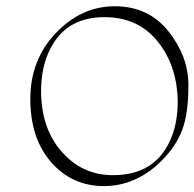

<svg xmlns="http://www.w3.org/2000/svg" viewBox="-20 -566 631 623"><path d="M503.9 -43.9Q421.4 37.6 317.9 37.8Q214.4 38.1 146.5 -39.1Q78.6 -116.2 78.4 -243.9Q78.1 -371.6 161.1 -458.7Q244.1 -545.9 353 -545.7Q461.9 -545.4 526.4 -464.6Q590.8 -383.8 591.3 -291.5Q591.8 -199.2 571.3 -144.8Q550.8 -90.3 503.9 -43.9ZM346.2 2.4Q490.2 2.4 538.1 -125Q556.6 -173.3 556.6 -235.4Q555.7 -351.1 492.2 -430.7Q428.7 -510.3 319.3 -510.3Q179.2 -510.7 130.9 -379.4Q113.3 -330.6 113.3 -269.5Q113.8 -149.4 180.4 -73.5Q247.1 2.4 346.2 2.4Z"/></svg>

Font: ML-NILA05
Style: Regular
Weight: 400
Designer: CLT@C-DIT
Version: Version ML-NILA05 1.0